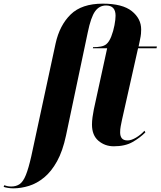

<svg xmlns="http://www.w3.org/2000/svg" viewBox="-143 -790 878 1050"><path d="M-70 240Q-85 240 -100 237.5Q-115 235 -123 232L-120 223Q-114 225 -104.5 227.5Q-95 230 -82 230Q-54 230 -35 216.5Q-16 203 -1.5 167Q13 131 28 65L161 -552Q183 -652 243.5 -711Q304 -770 419 -770Q527 -770 578 -729Q629 -688 629 -629Q629 -618 628 -605.5Q627 -593 622 -570L615 -536H715L713 -526H612L524 -134Q520 -115 517 -99Q514 -83 514 -66Q514 -45 523.5 -33.5Q533 -22 555 -22Q575 -22 601 -37.5Q627 -53 647 -75L652 -66Q622 -36 581.5 -13Q541 10 479 10Q431 10 395.5 -20Q360 -50 360 -109Q360 -127 363 -149.5Q366 -172 370 -191L443 -526H365L366 -532Q390 -532 408.5 -535.5Q427 -539 438 -548Q454 -561 465.5 -590.5Q477 -620 483 -652Q489 -684 489 -704Q489 -760 437 -760Q400 -760 377 -728Q354 -696 337 -613L218 -49Q200 36 169 92Q138 148 98.5 180.5Q59 213 15.5 226.5Q-28 240 -70 240Z"/></svg>

Font: Noto Serif Display ExtraCondensed Black
Style: Italic
Weight: 900
Width: 2
Italic angle: -12°
Designer: Monotype Design Team
Foundry: Monotype Imaging Inc.
Version: Version 2.009